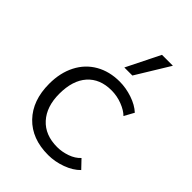

<svg xmlns="http://www.w3.org/2000/svg" viewBox="-217 -835 945 945"><g transform="rotate(45 256.0 -362.5)"><path d="M50 -242Q50 -318 79.5 -375.5Q109 -433 163 -464Q217 -495 288 -495Q332 -495 376.5 -480Q421 -465 449 -439L421 -388Q401 -408 365 -422Q329 -436 290 -436Q210 -436 165 -385.5Q120 -335 120 -242Q120 -153 167 -101Q214 -49 298 -49Q332 -49 366 -61Q400 -73 421 -96L462 -53Q434 -24 387.5 -7Q341 10 294 10Q181 10 115.5 -58Q50 -126 50 -242ZM342 -735H418L311 -560H255Z"/></g></svg>

Font: Niramit Light
Style: Regular
Weight: 300
Designer: Katatrad Aksorn Co.,Ltd.
Foundry: Cadson Demak Co.,Ltd.
Version: Version 1.000; ttfautohint (v1.6)